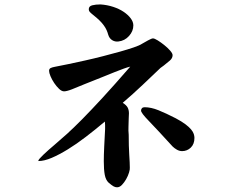

<svg xmlns="http://www.w3.org/2000/svg" viewBox="-20 -711 1040 850"><path d="M570.3 -598.6Q570.3 -573.2 551.3 -551.8Q532.2 -530.3 503.9 -527.3Q489.3 -525.4 476.6 -533.2Q463.9 -541 459 -557.6Q456.1 -568.4 451.7 -578.1Q447.3 -587.9 439.9 -598.1Q432.6 -608.4 421.4 -619.6Q410.2 -630.9 391.6 -645.5Q381.8 -653.3 377.4 -658.2Q373 -663.1 373 -669.9Q373 -683.6 388.2 -687.5Q403.3 -691.4 424.8 -691.4Q454.1 -689.5 481 -680.7Q507.8 -671.9 527.3 -658.7Q546.9 -645.5 558.6 -629.9Q570.3 -614.3 570.3 -598.6ZM840.8 -100.6Q840.8 -73.2 824.7 -57.6Q808.6 -42 786.1 -42Q774.4 -42 763.2 -48.3Q752 -54.7 744.1 -62.5Q673.8 -139.6 638.7 -175.8Q603.5 -211.9 604.5 -221.7Q604.5 -227.5 608.4 -231.9Q612.3 -236.3 620.1 -236.3Q648.4 -236.3 681.2 -223.1Q713.9 -210 757.8 -187.5Q785.2 -172.9 801.3 -160.6Q817.4 -148.4 826.2 -137.7Q835 -127 837.9 -117.7Q840.8 -108.4 840.8 -100.6ZM549.8 -185.5Q549.8 -166 548.8 -149.9Q547.9 -133.8 549.8 -114.3Q549.8 -63.5 552.2 -25.9Q554.7 11.7 554.7 30.3Q555.7 38.1 551.3 52.7Q546.9 67.4 538.6 82Q530.3 96.7 520 107.4Q509.8 118.2 498 118.2Q490.2 118.2 482.4 113.8Q474.6 109.4 460.9 97.7Q448.2 85.9 443.8 63Q439.5 40 439.5 2.9Q439.5 -24.4 441.4 -63.5Q443.4 -102.5 445.3 -139.6Q445.3 -148.4 445.3 -156.7Q445.3 -165 444.3 -172.9Q401.4 -136.7 359.9 -105Q318.4 -73.2 280.3 -49.8Q242.2 -26.4 209 -12.2Q175.8 2 149.4 2Q149.4 -2 155.8 -9.3Q162.1 -16.6 172.4 -26.4Q182.6 -36.1 195.3 -47.4Q208 -58.6 220.7 -69.3Q246.1 -90.8 275.4 -117.2Q304.7 -143.6 343.8 -183.1Q382.8 -222.7 434.6 -278.8Q486.3 -335 556.6 -416Q543.9 -413.1 527.8 -407.2Q511.7 -401.4 488.3 -392.1Q464.8 -382.8 432.6 -369.6Q400.4 -356.4 355.5 -338.9L297.9 -315.4Q285.2 -310.5 276.9 -308.6Q268.6 -306.6 263.7 -306.6Q252.9 -306.6 241.2 -317.9Q229.5 -329.1 219.7 -343.8Q210 -358.4 203.6 -373.5Q197.3 -388.7 197.3 -397.5Q197.3 -406.2 204.1 -409.7Q210.9 -413.1 221.7 -415Q247.1 -419.9 282.7 -427.2Q318.4 -434.6 357.4 -443.4Q396.5 -452.1 436.5 -462.4Q476.6 -472.7 511.2 -482.4Q545.9 -492.2 571.8 -501Q597.7 -509.8 609.4 -517.6Q619.1 -523.4 635.3 -532.2Q651.4 -541 657.2 -541Q664.1 -541 678.2 -532.2Q692.4 -523.4 707 -511.7Q721.7 -500 732.9 -487.3Q744.1 -474.6 744.1 -466.8Q744.1 -453.1 731.4 -442.4Q718.8 -431.6 705.1 -420.9L690.4 -410.2L612.3 -335.9Q590.8 -315.4 568.4 -295.4Q545.9 -275.4 523.4 -255.9Q540 -245.1 545.4 -234.4Q550.8 -223.6 550.8 -209Q550.8 -205.1 550.3 -197.8Q549.8 -190.4 549.8 -185.5Z"/></svg>

Font: JasonHandwriting1
Style: Regular
Weight: 400
Version: Version 1.48.20